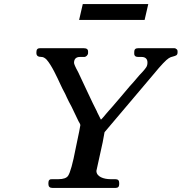

<svg xmlns="http://www.w3.org/2000/svg" viewBox="-20 -924 893 944"><path d="M705 -617C705 -597 698 -591 682 -572C659 -549 642 -525 618 -500C613 -494 538 -405 533 -400C528 -395 524 -389 517 -382C510 -375 497 -358 488 -348C481 -341 481 -339 476 -336L457 -374V-375C437 -412 383 -531 364 -570C350 -595 344 -610 344 -615C344 -635 355 -644 373 -644H396C404 -645 413 -654 413 -663V-668C414 -681 407 -687 392 -687H176C165 -687 159 -681 159 -668V-663C159 -650 167 -644 184 -644C192 -644 200 -640 209 -631C234 -603 260 -546 278 -507C292 -476 297 -472 308 -446C318 -425 318 -425 332 -399C341 -380 354 -352 366 -328C370 -320 375 -315 375 -308C375 -306 368 -268 352 -194C338 -120 325 -75 315 -60C308 -49 292 -43 267 -43H237C224 -44 218 -38 218 -25V-19C218 -6 225 0 238 0H548C560 0 566 -6 566 -18V-25C566 -37 560 -43 547 -43H524C490 -43 454 -55 454 -84L485 -225C486 -230 489 -247 494 -274C569 -364 662 -471 736 -560C772 -604 797 -630 810 -638C817 -642 823 -645 830 -646C843 -650 853 -651 853 -666V-672C853 -676 852 -679 849 -682H848C845 -685 842 -687 837 -687H659C646 -687 640 -681 640 -669V-663C639 -650 646 -644 659 -644H676C695 -644 705 -634 705 -617ZM387 -904 369 -826H691L709 -904Z"/></svg>

Font: fbb
Style: Bold Italic
Weight: 700
Italic angle: -12°
Designer: David J. Perry, Michael Sharpe
Version: Version 0.991